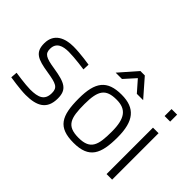

<svg xmlns="http://www.w3.org/2000/svg" viewBox="-111 -1095 1462 1462"><g transform="rotate(45 620.5 -363.5)"><path d="M411 -492C411 -492 309 -509 233 -509C146 -509 57 -477 57 -368C57 -272 110 -250 230 -231C337 -214 367 -202 367 -142C367 -64 317 -44 230 -44C179 -44 67 -61 67 -61L63 -8C63 -8 174 10 235 10C355 10 428 -28 428 -145C428 -241 379 -265 248 -286C143 -302 118 -318 118 -370C118 -438 173 -455 236 -455C301 -455 409 -439 409 -439Z M751 -509C596 -509 540 -435 540 -258C540 -69 583 10 751 10C918 10 959 -78 959 -257C959 -432 896 -509 751 -509ZM751 -44C622 -44 601 -106 601 -258C601 -407 636 -455 751 -455C853 -455 897 -400 897 -257C897 -114 880 -44 751 -44ZM600 -595H668L749 -685L828 -595H896L772 -737H724Z M1097 0H1157V-500H1097ZM1097 -625H1157V-700H1097Z"/></g></svg>

Font: TitilliumText22L
Style: 250 wt
Weight: 300
Designer: Campivisivi
Foundry: Campivisivi
Version: 1.000